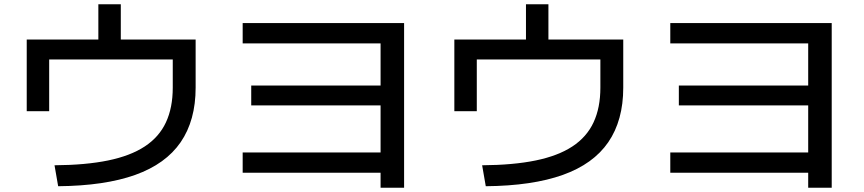

<svg xmlns="http://www.w3.org/2000/svg" viewBox="-20 -833 4040 898"><path d="M235 -60Q381 -61 485.5 -82.5Q590 -104 657 -148Q724 -192 756 -260.5Q788 -329 788 -423V-555H210V-313H105V-648H440V-813H545V-648H895V-423Q895 -270 825 -168Q755 -66 612.5 -15Q470 36 252 38Z M1760 45V-25H1115V-120H1760V-340H1155V-433H1760V-630H1115V-725H1870V45Z M2235 -60Q2381 -61 2485.5 -82.5Q2590 -104 2657 -148Q2724 -192 2756 -260.5Q2788 -329 2788 -423V-555H2210V-313H2105V-648H2440V-813H2545V-648H2895V-423Q2895 -270 2825 -168Q2755 -66 2612.5 -15Q2470 36 2252 38Z M3760 45V-25H3115V-120H3760V-340H3155V-433H3760V-630H3115V-725H3870V45Z"/></svg>

Font: M PLUS 2 Medium
Style: Regular
Weight: 500
Designer: Coji Morishita
Foundry: UNDERFOREST DESIGN
Version: Version 1.001